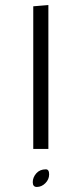

<svg xmlns="http://www.w3.org/2000/svg" viewBox="-20 -720 322 762"><path d="M172 -129H112V-695L172 -700ZM162 -48Q138 -48 124 -32Q110 -16 110 3Q110 22 126 22Q145 22 160 7Q175 -8 175 -28Q175 -48 162 -48Z"/></svg>

Font: Antic
Style: Regular
Weight: 400
Designer: Santiago Orozco
Foundry: Typemade
Version: Version 1.0012